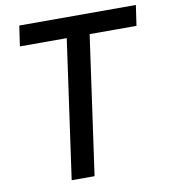

<svg xmlns="http://www.w3.org/2000/svg" viewBox="-84 -822 784 892"><g transform="rotate(-10 308.5 -376.0)"><path d="M603 -655H382L290 -1H182L274 -655H53L67 -751H617Z"/></g></svg>

Font: Oakes Grotesk Medium
Style: Italic
Weight: 500
Italic angle: -8°
Designer: Samuel Oakes
Foundry: Samuel Oakes
Version: Version 1.000;PS 001.000;hotconv 1.0.88;makeotf.lib2.5.64775